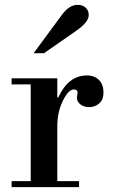

<svg xmlns="http://www.w3.org/2000/svg" viewBox="-20 -774 472 794"><path d="M28 -425V-450H217V-371H221Q263 -462 339 -462Q371 -462 389.5 -443Q408 -424 408 -391Q408 -362 390.5 -346.5Q373 -331 348 -331Q328 -331 313 -342Q298 -353 298 -371Q298 -375 299.5 -381.5Q301 -388 301 -391Q301 -404 285 -404Q263 -404 240 -357.5Q217 -311 217 -252V-25H307V0H28V-25H107V-425ZM162 -554H119L237 -714Q267 -754 301 -754Q322 -754 334.5 -742Q347 -730 347 -712Q347 -683 297 -648Z"/></svg>

Font: Libre Bodoni
Style: Regular
Weight: 400
Designer: Pablo Impallari, Rodrigo Fuenzalida
Foundry: Pablo Impallari, Rodrigo Fuenzalida
Version: Version 1.001